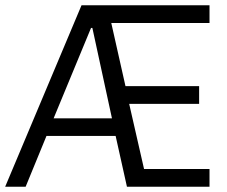

<svg xmlns="http://www.w3.org/2000/svg" viewBox="-25 -708 862 728"><path d="M-5.4 0 284.1 -688H769.4V-620.9H396.9L450.8 -381.3H730V-314.2H464.8L521.2 -67.1H769.4V0H456.3L413.4 -192.7H151.3L72.2 0ZM178.3 -259.3H399.5L325.2 -602.2H320.2Z"/></svg>

Font: Saira Thin SemiCondensed
Style: Regular
Weight: 100
Width: 4
Version: Version 1.101